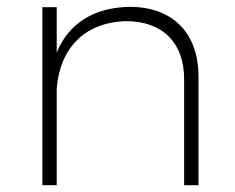

<svg xmlns="http://www.w3.org/2000/svg" viewBox="-20 -542 688 562"><path d="M359 -522C255 -520 181 -474 146 -388V-521H104V0H146V-282C155 -402 229 -477 349 -480C456 -480 519 -417 519 -310V0H561V-318C561 -445 486 -522 359 -522Z"/></svg>

Font: Montserrat ExtraLight
Style: Regular
Weight: 250
Designer: Julieta Ulanovsky
Foundry: Julieta Ulanovsky
Version: Version 4.000